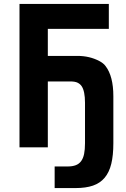

<svg xmlns="http://www.w3.org/2000/svg" viewBox="-20 -749 642 976"><path d="M257.8 97.2H324.2Q348.1 97.2 365 90.8Q381.8 84.5 392.3 70.3Q402.8 56.2 407.5 33.7Q412.1 11.2 412.1 -21V-226.6Q412.1 -285.6 395 -311Q387.7 -321.8 374.8 -328.4Q361.8 -335 336.9 -335H223.1V0H79.1V-729H533.2V-602.1H223.1V-464.8H374Q435.1 -464.8 484.4 -439Q493.7 -434.1 502.2 -427.7Q510.7 -421.4 516.6 -413.1Q556.2 -361.8 556.2 -259.8V-21Q556.2 40.5 545.7 83.7Q535.2 127 512 154.5Q488.8 182.1 452.4 194.6Q416 207 364.3 207H257.8Z"/></svg>

Font: Hack
Style: Bold
Weight: 700
Monospace: yes
Designer: Christopher Simpkins
Foundry: Christopher Simpkins
Version: Version 2.017